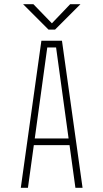

<svg xmlns="http://www.w3.org/2000/svg" viewBox="-20 -894 490 914"><path d="M363 -874 242 -753H211L90 -874H139L227 -783L314 -874ZM339 0 311 -203H141L113 0H79L177 -700H275L373 0ZM205 -668 145.5 -235H306.5L247 -668Z"/></svg>

Font: League Mono Condensed Thin
Style: Regular
Weight: 100
Width: 1
Designer: Tyler Finck
Foundry: The League of Moveable Type / Tyler Finck
Version: Version 2.210